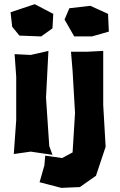

<svg xmlns="http://www.w3.org/2000/svg" viewBox="-20 -743 581 931"><path d="M418 -714.8 316.4 -703.1 293 -648.4 339.8 -566.4H425.8L507.8 -589.8L503.9 -675.8ZM324.2 -492.2 332 -398.4 343.8 -195.3 332 -3.9 281.2 23.4 199.2 11.7 195.3 58.6 171.9 140.6 277.3 168 367.2 164.1 445.3 109.4 492.2 -31.2 480.5 -234.4V-496.1L402.3 -492.2ZM74.2 -570.3 179.7 -566.4 234.4 -605.5 238.3 -675.8 148.4 -722.7 31.2 -683.6 39.1 -613.3ZM50.8 -480.5 58.6 -371.1V-160.2L46.9 3.9L128.9 -7.8L234.4 7.8L218.8 -35.2L203.1 -269.5L214.8 -496.1L128.9 -476.6Z"/></svg>

Font: MaokenAssortedSans-TC
Style: Regular
Weight: 500
Version: Version 0.83